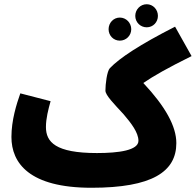

<svg xmlns="http://www.w3.org/2000/svg" viewBox="-20 -866 925 907"><path d="M673 -737C703 -737 726 -761 726 -791C726 -821 703 -846 673 -846C643 -846 619 -821 619 -791C619 -761 643 -737 673 -737ZM546 -674C576 -674 600 -698 600 -728C600 -758 576 -783 546 -783C516 -783 493 -758 493 -728C493 -698 516 -674 546 -674ZM412 21C699 21 813 -55 813 -190C813 -269 762 -362 657 -474C705 -507 772 -545 885 -601L807 -740C640 -655 545 -592 499 -544C485 -529 478 -468 478 -438C478 -416 519 -375 564 -326C599 -285 634 -240 634 -201C634 -156 542 -143 438 -143C242 -143 197 -195 197 -266C197 -306 208 -349 219 -388L76 -425C58 -374 34 -298 34 -219C34 -96 118 21 412 21Z"/></svg>

Font: Noto Sans Arabic UI Cn Bk
Style: Regular
Weight: 900
Width: 3
Designer: Monotype Design Team, Nadine Chahine and Nizar Qandah
Foundry: Monotype Imaging Inc.
Version: Version 2.010